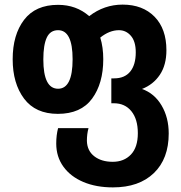

<svg xmlns="http://www.w3.org/2000/svg" viewBox="-20 -573 787 833"><path d="M224 50Q224 13 232 -17H364Q357 8 357 38Q358 81 389 105Q420 129 469 129Q518 129 548 97.5Q578 66 578 5Q578 -56 550 -90.5Q522 -125 474 -125H463V-233H475Q521 -233 545 -262.5Q569 -292 569 -346Q569 -393 548 -417.5Q527 -442 496 -442Q455 -442 415 -410Q428 -368 428 -316Q428 -211 379.5 -145Q331 -79 231 -79Q134 -79 84.5 -145Q35 -211 35 -316Q35 -422 84.5 -487Q134 -552 232 -552Q311 -552 367 -503Q432 -553 512 -553Q599 -553 650.5 -500.5Q702 -448 702 -355Q702 -291 673.5 -248.5Q645 -206 596 -187Q650 -168 681 -115.5Q712 -63 712 6Q712 116 647.5 178Q583 240 470 240Q397 240 341.5 216.5Q286 193 255 150Q224 107 224 50ZM295 -316Q295 -442 232 -442Q198 -442 183 -410Q168 -378 168 -315Q168 -188 232 -188Q295 -188 295 -316Z"/></svg>

Font: Noto Sans Georgian Bold Cond
Style: Regular
Weight: 700
Width: 3
Designer: Monotype Design team
Foundry: Monotype Imaging Inc.
Version: Version 1.000